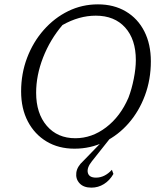

<svg xmlns="http://www.w3.org/2000/svg" viewBox="-20 -675 758 882"><path d="M322 8Q249 8 194 -25Q139 -58 108 -117Q77 -176 77 -255Q77 -337 104.5 -409.5Q132 -482 181 -537.5Q230 -593 293.5 -624Q357 -655 430 -655Q503 -655 558 -622.5Q613 -590 643 -531Q673 -472 673 -393Q673 -310 646 -237Q619 -164 571 -109Q523 -54 459.5 -23Q396 8 322 8ZM326 -40Q402 -40 467.5 -90Q533 -140 570 -226Q585 -265 594.5 -313Q604 -361 604 -399Q604 -494 555 -548.5Q506 -603 420 -603Q343 -603 267 -560Q210 -493 178 -411Q146 -329 146 -249Q146 -154 195 -97Q244 -40 326 -40ZM400 187Q364 187 345.5 167Q327 147 330.5 118.5Q334 90 363 64L460 -36H483L402 66Q378 96 383.5 118.5Q389 141 421 141Q461 141 494 105L501 124Q484 154 457.5 170.5Q431 187 400 187Z"/></svg>

Font: Piazzolla Light
Style: Italic
Weight: 300
Italic angle: -11.3°
Designer: Juan Pablo del Peral
Foundry: Huerta Tipografica
Version: Version 1.330